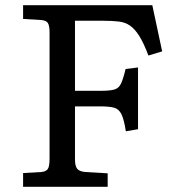

<svg xmlns="http://www.w3.org/2000/svg" viewBox="-20 -720 690 740"><path d="M69 0V-53L138 -57Q155 -58 163 -67Q171 -76 171 -108V-596Q171 -622 164 -632Q157 -642 136 -643L69 -647V-700H567L605 -522L552 -506Q534 -554 517 -581Q500 -608 481.5 -621Q463 -634 438 -637Q413 -640 378 -640H269V-370H367Q404 -370 421 -375Q438 -380 446.5 -398Q455 -416 464 -454L512 -460V-222L465 -214Q458 -260 448 -280Q438 -300 419.5 -305Q401 -310 366 -310H269V-106Q269 -80 277.5 -69.5Q286 -59 309 -57L395 -52V0Z"/></svg>

Font: Literata 7pt
Style: Regular
Weight: 400
Designer: Latin by Veronika Burian and Jose Scaglione. Greek by Irene Vlachou. Cyrillic by Vera Evstafieva.
Foundry: TypeTogether
Version: Version 3.002